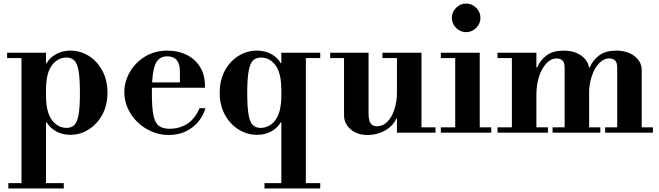

<svg xmlns="http://www.w3.org/2000/svg" viewBox="-20 -747 3711 1081"><path d="M376 12Q330 12 295 -8Q260 -28 243 -58H219L239 -210Q239 -115 272.5 -71Q306 -27 355 -27Q382 -27 398.5 -43Q415 -59 422.5 -101.5Q430 -144 430 -223Q430 -304 422.5 -347.5Q415 -391 398 -407Q381 -423 354 -423Q305 -423 272 -379Q239 -335 239 -240L219 -392H243Q260 -422 295.5 -442Q331 -462 377 -462Q432 -462 479.5 -432.5Q527 -403 556 -349.5Q585 -296 585 -225Q585 -154 555.5 -100.5Q526 -47 478.5 -17.5Q431 12 376 12ZM27 314V284H339V314ZM101 299V-434H239V299ZM20 -420V-450H239V-420Z M930 13Q878 13 832.5 -7Q787 -27 752.5 -61Q718 -95 699 -138Q680 -181 680 -228Q680 -286 710 -339.5Q740 -393 795 -427.5Q850 -462 924 -462Q984 -462 1031.5 -438Q1079 -414 1106.5 -369.5Q1134 -325 1134 -264V-253H787V-283H993V-344Q993 -430 921 -430Q890 -430 871 -411Q852 -392 843.5 -346.5Q835 -301 835 -222Q835 -141 844 -97.5Q853 -54 875 -38Q897 -22 935 -22Q988 -22 1031.5 -48Q1075 -74 1104 -138H1137Q1116 -69 1060.5 -28Q1005 13 930 13Z M1427 12Q1372 12 1324 -17.5Q1276 -47 1246.5 -100.5Q1217 -154 1217 -225Q1217 -296 1246 -349.5Q1275 -403 1323 -432.5Q1371 -462 1426 -462Q1473 -462 1508.5 -442Q1544 -422 1560 -392H1584L1564 -240Q1564 -335 1531.5 -379Q1499 -423 1449 -423Q1422 -423 1405 -407Q1388 -391 1380 -347.5Q1372 -304 1372 -223Q1372 -144 1379.5 -101.5Q1387 -59 1403.5 -43Q1420 -27 1447 -27Q1497 -27 1530.5 -71Q1564 -115 1564 -210L1584 -58H1560Q1544 -28 1509 -8Q1474 12 1427 12ZM1469 314V284H1783V314ZM1564 299V-442H1702V299ZM1564 -420V-450H1783V-420Z M2051 13Q1990 13 1953.5 -19.5Q1917 -52 1917 -98V-435H2055V-111Q2055 -70 2066.5 -53Q2078 -36 2102 -36Q2136 -36 2161 -61.5Q2186 -87 2200.5 -131Q2215 -175 2215 -229L2235 -79H2211Q2193 -38 2148.5 -12.5Q2104 13 2051 13ZM2215 0V-30H2432V0ZM1839 -420V-450H2055V-420ZM2215 -15V-435H2353V-15ZM2133 -420V-450H2353V-420Z M2543 -15V-434H2681V-15ZM2462 0V-30H2746V0ZM2462 -420V-450H2681V-420ZM2604 -566Q2572 -566 2548 -590Q2524 -614 2524 -646Q2524 -679 2548 -703Q2572 -727 2604 -727Q2637 -727 2661 -703Q2685 -679 2685 -646Q2685 -614 2661 -590Q2637 -566 2604 -566Z M3455 -15V-368Q3455 -418 3410 -418Q3379 -418 3353 -391Q3327 -364 3311.5 -317.5Q3296 -271 3296 -212L3276 -367H3300Q3319 -411 3355.5 -436.5Q3392 -462 3448 -462Q3513 -462 3553 -430.5Q3593 -399 3593 -353V-15ZM2781 0V-30H3065V0ZM2862 -15V-434H3000V-15ZM3091 0V-30H3360V0ZM2781 -420V-450H3000V-420ZM3159 -15V-368Q3159 -418 3114 -418Q3083 -418 3057 -391Q3031 -364 3015.5 -317.5Q3000 -271 3000 -212L2980 -367H3004Q3023 -411 3059.5 -436.5Q3096 -462 3152 -462Q3217 -462 3257 -430.5Q3297 -399 3297 -353V-15ZM3387 0V-30H3656V0Z"/></svg>

Font: Libre Bodoni
Style: Bold
Weight: 700
Designer: Pablo Impallari, Rodrigo Fuenzalida
Foundry: Impallari Type
Version: Version 2.005;gftools[0.9.23]